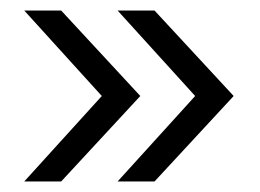

<svg xmlns="http://www.w3.org/2000/svg" viewBox="-20 -435 493 364"><path d="M423 -253 273 -91H203L350 -253L203 -415H273ZM96 -91H26L173 -253L26 -415H96L246 -253Z"/></svg>

Font: Hind Siliguri Light
Style: Regular
Weight: 300
Designer: Jyotish Sonowal
Foundry: Indian Type Foundry
Version: Version 1.001;PS 1.0;hotconv 1.0.86;makeotf.lib2.5.63406; tt